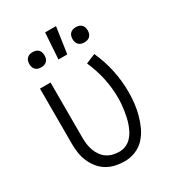

<svg xmlns="http://www.w3.org/2000/svg" viewBox="-184 -852 867 962"><g transform="rotate(-30 250.0 -371.5)"><path d="M254 8Q227 8 201 2.5Q175 -3 152 -16.5Q129 -30 112 -51Q95 -72 84.5 -96.5Q74 -121 70 -147Q66 -173 66 -200V-520H127V-200Q127 -181 129.5 -162.5Q132 -144 138.5 -126Q145 -108 156 -92.5Q167 -77 182.5 -66.5Q198 -56 216.5 -51.5Q235 -47 254 -47Q273 -47 290.5 -54.5Q308 -62 321 -75Q334 -88 343 -104.5Q352 -121 358.5 -138.5Q365 -156 369 -174Q373 -192 376 -210.5Q379 -229 380.5 -247.5Q382 -266 382 -285Q382 -343 369.5 -400.5Q357 -458 333 -511L388 -534Q415 -475 428.5 -412Q442 -349 442 -285Q442 -252 438.5 -220Q435 -188 426.5 -156.5Q418 -125 404.5 -95.5Q391 -66 369.5 -42Q348 -18 317 -5Q286 8 254 8ZM375 -609Q366 -609 357.5 -611.5Q349 -614 342.5 -620.5Q336 -627 333.5 -635.5Q331 -644 331 -653Q331 -662 333.5 -670.5Q336 -679 342.5 -685.5Q349 -692 357.5 -694.5Q366 -697 375 -697Q384 -697 392.5 -694.5Q401 -692 407.5 -685.5Q414 -679 416.5 -670.5Q419 -662 419 -653Q419 -644 416.5 -635.5Q414 -627 407.5 -620.5Q401 -614 392.5 -611.5Q384 -609 375 -609ZM125 -609Q116 -609 107.5 -611.5Q99 -614 92.5 -620.5Q86 -627 83.5 -635.5Q81 -644 81 -653Q81 -662 83.5 -670.5Q86 -679 92.5 -685.5Q99 -692 107.5 -694.5Q116 -697 125 -697Q134 -697 142.5 -694.5Q151 -692 157.5 -685.5Q164 -679 166.5 -670.5Q169 -662 169 -653Q169 -644 166.5 -635.5Q164 -627 157.5 -620.5Q151 -614 142.5 -611.5Q134 -609 125 -609ZM219 -600 229 -751H292L270 -600Z"/></g></svg>

Font: Iosevka Fixed Light
Style: Regular
Weight: 300
Monospace: yes
Designer: Belleve Invis
Foundry: Belleve Invis
Version: Version 32.3.0